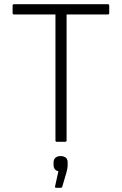

<svg xmlns="http://www.w3.org/2000/svg" viewBox="-20 -675 580 914"><path d="M250 0Q244 0 244 -7V-606H47Q40 -606 40 -613V-648Q40 -655 47 -655H493Q500 -655 500 -648V-613Q500 -606 493 -606H297V-7Q297 0 290 0ZM247 219Q241 219 242 213L258 140Q235 135 235 110V98Q235 84 244 76Q253 68 267 68Q302 68 302 98V110Q302 127 296 147L276 215Q275 219 269 219Z"/></svg>

Font: Sofia Sans Light
Style: Regular
Weight: 300
Designer: Botio Nikoltchev, Ani Petrova
Foundry: lettersoup
Version: Version 4.100; ttfautohint (v1.8.3)